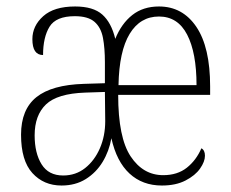

<svg xmlns="http://www.w3.org/2000/svg" viewBox="-20 -563 714 593"><path d="M170 10Q115 10 80 -28.5Q45 -67 45 -147Q45 -225 92.5 -263Q140 -301 239 -304L304 -306V-371Q304 -414 298 -446Q292 -478 272 -495.5Q252 -513 211 -513Q153 -513 133 -480.5Q113 -448 113 -393Q80 -393 80 -442Q80 -483 113.5 -513Q147 -543 212 -543Q268 -543 296 -518Q324 -493 336 -443Q355 -490 388.5 -516.5Q422 -543 471 -543Q544 -543 586.5 -480Q629 -417 629 -296V-270H345Q345 -138 383.5 -80Q422 -22 484 -22Q528 -22 557 -45Q586 -68 602 -105Q613 -99 613 -82Q613 -64 598 -42.5Q583 -21 553 -5.5Q523 10 480 10Q420 10 380 -27Q340 -64 324 -136Q317 -96 297 -63Q277 -30 245 -10Q213 10 170 10ZM587 -300Q587 -400 558 -456Q529 -512 471 -512Q413 -512 380.5 -458.5Q348 -405 346 -300ZM175 -21Q214 -21 243 -44Q272 -67 288.5 -105Q305 -143 305 -189L304 -279L243 -277Q157 -274 122 -240.5Q87 -207 87 -145Q87 -90 108.5 -55.5Q130 -21 175 -21Z"/></svg>

Font: Noto Serif Tamil Condensed ExtraLight
Style: Italic
Weight: 200
Width: 3
Italic angle: -12°
Designer: Indian Type Foundry, Tom Grace, and the Monotype Design Team
Foundry: Monotype Imaging Inc.
Version: Version 2.003; ttfautohint (v1.8.4.7-5d5b)